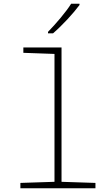

<svg xmlns="http://www.w3.org/2000/svg" viewBox="-20 -1016 603 1036"><path d="M239 -844V-836H266C315 -878 376 -944 409 -989V-996H364C336 -951 281 -887 239 -844ZM90 0H495V-29L312 -35V-760H106V-731L274 -725V-35L90 -29Z"/></svg>

Font: Noto Sans Mono SemiCondensed ExtraLight
Style: Regular
Weight: 200
Width: 4
Designer: Monotype Design Team
Foundry: Monotype Imaging Inc.
Version: Version 2.014